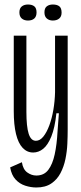

<svg xmlns="http://www.w3.org/2000/svg" viewBox="-20 -686 361 851"><path d="M141 145Q117 145 92 137Q67 129 49 109.5Q31 90 25 56L77 33Q82 65 101 78.5Q120 92 141 92Q175 92 194 67Q213 42 222.5 -2Q232 -46 235 -103L241 -184H230Q223 -119 207.5 -81Q192 -43 171.5 -26.5Q151 -10 127 -10Q100 -10 80.5 -30.5Q61 -51 51 -92Q41 -133 41 -193V-528H97V-190Q97 -125 107 -93.5Q117 -62 139 -62Q157 -62 172 -80.5Q187 -99 198.5 -130Q210 -161 216.5 -199Q223 -237 224 -277V-528H280V-111Q280 -83 278.5 -49Q277 -15 270 19Q263 53 248 81.5Q233 110 207 127.5Q181 145 141 145ZM214 -595Q198 -595 187.5 -604Q177 -613 177 -631Q177 -650 187.5 -658Q198 -666 214 -666Q233 -666 243 -658Q253 -650 253 -630Q253 -613 242.5 -604Q232 -595 214 -595ZM104 -595Q87 -595 76.5 -604Q66 -613 66 -631Q66 -649 76.5 -657.5Q87 -666 104 -666Q122 -666 132 -658Q142 -650 142 -631Q142 -613 132 -604Q122 -595 104 -595Z"/></svg>

Font: Bricolage Grotesque 72pt Condensed ExtraLight
Style: Regular
Weight: 250
Width: 3
Designer: Mathieu Triay
Foundry: Atelier Triay
Version: Version 1.001;gftools[0.9.33.dev8+g029e19f]